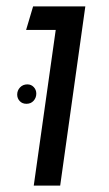

<svg xmlns="http://www.w3.org/2000/svg" viewBox="-20 -583 342 603"><path d="M155 -489H62L84 -563H248L169 0H86ZM94 -289Q94 -301 86 -309.5Q78 -318 66 -318Q52 -318 43 -308.5Q34 -299 34 -286Q34 -274 42 -265.5Q50 -257 63 -257Q77 -257 85.5 -266.5Q94 -276 94 -289Z"/></svg>

Font: FiraGO Book
Style: Italic
Weight: 350
Italic angle: -8°
Designer: bBox Type GmbH
Foundry: bBox Type GmbH
Version: Version 1.001